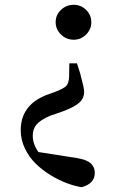

<svg xmlns="http://www.w3.org/2000/svg" viewBox="-20 -569 500 810"><path d="M291 -401.4Q259.8 -401.4 237.3 -423.3Q214.8 -445.3 214.8 -475.6Q214.8 -505.9 237.3 -527.3Q259.8 -548.8 291 -548.8Q321.3 -548.8 343.3 -527.3Q365.2 -505.9 365.2 -475.6Q365.2 -445.3 343.3 -423.3Q321.3 -401.4 291 -401.4ZM141.6 72.3 303.7 97.7Q345.7 104.5 362.8 120.1Q379.9 135.7 379.9 160.2Q379.9 206.1 324.2 220.7Q293.9 215.8 260.3 203.1Q226.6 190.4 191.9 168.9Q157.2 147.5 129.9 120.6Q102.5 93.8 85 57.1Q67.4 20.5 67.4 -19.5Q67.4 -124 172.9 -167L212.9 -181.6Q249 -195.3 259.8 -207Q270.5 -218.8 271.5 -244.1L272.5 -301.8H304.7L318.4 -258.8Q335 -197.3 335 -182.6Q335 -155.3 315.9 -137.2Q296.9 -119.1 249 -100.6L190.4 -80.1Q151.4 -63.5 134.8 -44.4Q118.2 -25.4 118.2 3.9Q118.2 38.1 141.6 72.3Z"/></svg>

Font: GenYoMin TW TTF SemiBold
Style: Regular
Weight: 600
Version: Version 1.300